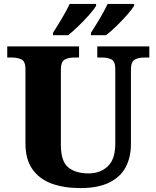

<svg xmlns="http://www.w3.org/2000/svg" viewBox="-20 -951 799 981"><path d="M390 10Q307 10 244 -13Q181 -36 145.5 -86.5Q110 -137 110 -218V-598Q110 -637 90 -647Q70 -657 43 -657H17V-714H384V-657H358Q330 -657 310.5 -646.5Q291 -636 291 -594V-210Q291 -127 328.5 -96Q366 -65 433 -65Q492 -65 530.5 -101Q569 -137 569 -217V-598Q569 -637 550 -647Q531 -657 503 -657H477V-714H743V-657H717Q688 -657 668.5 -646.5Q649 -636 649 -594V-215Q649 -148 622.5 -97.5Q596 -47 538.5 -18.5Q481 10 390 10ZM445 -784Q466 -816 490 -856.5Q514 -897 530 -931H665V-921Q655 -904 629.5 -875Q604 -846 574.5 -817.5Q545 -789 522 -771H445ZM251 -784Q272 -816 296 -856.5Q320 -897 336 -931H471V-921Q461 -904 435.5 -875Q410 -846 380.5 -817.5Q351 -789 328 -771H251Z"/></svg>

Font: Noto Serif Sinhala ExtraBold
Style: Regular
Weight: 800
Designer: Jelle Bosma - Monotype Design Team
Foundry: Monotype Imaging Inc.
Version: Version 2.007; ttfautohint (v1.8.4.7-5d5b)